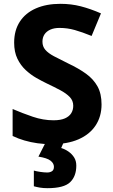

<svg xmlns="http://www.w3.org/2000/svg" viewBox="-20 -744 591 1004"><path d="M511 -198Q511 -135 480 -88Q449 -41 390.5 -15.5Q332 10 248 10Q211 10 175.5 5Q140 0 107.5 -9.5Q75 -19 46 -33V-174Q97 -152 151.5 -133.5Q206 -115 260 -115Q297 -115 319.5 -125Q342 -135 352.5 -152Q363 -169 363 -191Q363 -218 344.5 -237Q326 -256 295 -272.5Q264 -289 224 -308Q199 -320 170 -336.5Q141 -353 114.5 -377.5Q88 -402 71 -437Q54 -472 54 -521Q54 -585 83.5 -630.5Q113 -676 167.5 -700Q222 -724 296 -724Q352 -724 402.5 -711Q453 -698 508 -674L459 -556Q410 -576 371 -587Q332 -598 291 -598Q263 -598 243 -589Q223 -580 212.5 -564Q202 -548 202 -526Q202 -501 217 -483.5Q232 -466 262 -450Q292 -434 337 -412Q392 -386 430.5 -358Q469 -330 490 -292Q511 -254 511 -198ZM379 122Q379 178 346.5 209Q314 240 228 240Q206 240 188.5 237Q171 234 157 230V148Q171 152 191.5 155Q212 158 227 158Q241 158 251.5 151.5Q262 145 262 128Q262 110 244 96Q226 82 181 75L219 0H313L300 30Q320 36 338 48.5Q356 61 367.5 79Q379 97 379 122Z"/></svg>

Font: Noto Sans Hebrew
Style: Bold
Weight: 700
Designer: Monotype Design Team
Foundry: Monotype Imaging Inc.
Version: Version 2.003